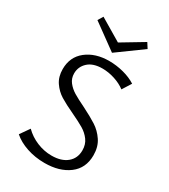

<svg xmlns="http://www.w3.org/2000/svg" viewBox="-209 -960 940 1067"><g transform="rotate(30 260.5 -427.0)"><path d="M252 -310Q196 -336 162 -357Q128 -378 104.5 -412.5Q81 -447 81 -496Q81 -574 138 -619Q195 -664 284 -664Q330 -664 376 -652Q422 -640 456 -618L420 -561Q391 -583 351 -596Q311 -609 272 -609Q212 -609 180 -579.5Q148 -550 148 -507Q148 -475 166.5 -451.5Q185 -428 212 -411.5Q239 -395 287 -372Q345 -343 381.5 -319.5Q418 -296 443.5 -258Q469 -220 469 -166Q469 -83 409 -38Q349 7 254 7Q193 7 139.5 -11Q86 -29 51 -60L93 -120Q127 -86 173 -67Q219 -48 267 -48Q330 -48 366 -78Q402 -108 402 -159Q402 -197 382 -224Q362 -251 332.5 -268.5Q303 -286 252 -310ZM434 -828 273 -711 112 -828 132 -861 273 -777 413 -861Z"/></g></svg>

Font: Ysabeau
Style: Regular
Weight: 400
Designer: Christian Thalmann (Catharsis Fonts)
Version: Version 0.003